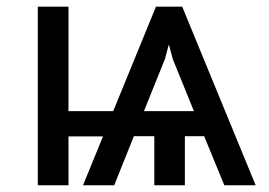

<svg xmlns="http://www.w3.org/2000/svg" viewBox="-20 -548 795 568"><path d="M182.6 -219.2V-528.3H91.8V0H182.6V-144.5H284.7L225.6 0H317.9L376 -145H436.5V0H526.9V-145H584L643.6 0H736.3L519 -528.3H441.4L314.9 -219.2ZM405.8 -219.2 467.8 -373 479.5 -416.5 491.2 -373 553.7 -219.2Z"/></svg>

Font: Roboto1
Style: rg
Weight: 400
Designer: Google
Version: Version 2.137; 2017